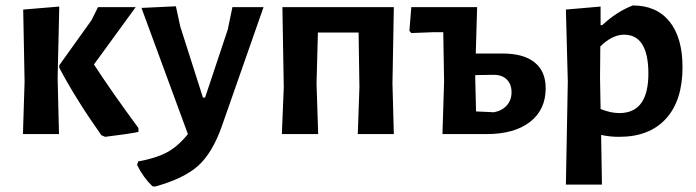

<svg xmlns="http://www.w3.org/2000/svg" viewBox="-20 -491 2547 703"><path d="M64 0 70 -192 65 -456 197 -467 191 -205 196 0ZM477 -465 324 -255Q389 -155 487 -22V-8Q455 -1 365 10L351 4Q257 -129 197 -243V-252L315 -417L339 -465Z M624 -468 640 -394 723 -134H731L814 -383L831 -465H945L793 -31Q758 69 705.5 116Q653 163 548 192L538 191Q504 158 482 113L486 100Q549 89 590 67.5Q631 46 668 0L498 -462Z M1012 0 1019 -171 1014 -465H1422L1417 -185L1422 0H1290L1296 -171L1293 -372H1144L1139 -185L1145 0Z M1600 0 1606 -192 1603 -373H1565L1486 -370L1479 -378L1486 -465H1727L1722 -295H1821Q1897 -295 1937.5 -262.5Q1978 -230 1978 -168Q1978 -89 1920.5 -44.5Q1863 0 1761 0ZM1720 -205 1723 -83 1789 -80Q1819 -86 1836 -105.5Q1853 -125 1853 -153Q1853 -183 1835 -200.5Q1817 -218 1784 -217L1720 -216Z M2179 -467V-399H2185Q2239 -449 2297 -471Q2384 -471 2431.5 -412Q2479 -353 2479 -245Q2479 -123 2418.5 -56.5Q2358 10 2247 10Q2212 10 2181 3L2184 185H2052L2059 -192L2052 -456ZM2177 -205 2179 -92Q2215 -77 2248 -77Q2356 -77 2354 -227Q2352 -364 2265 -364Q2222 -364 2178 -321Z"/></svg>

Font: Alegreya Sans SC
Style: Bold
Weight: 700
Designer: Juan Pablo del Peral
Foundry: Huerta Tipografica
Version: Version 2.007